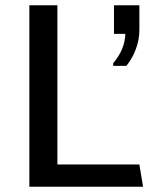

<svg xmlns="http://www.w3.org/2000/svg" viewBox="-20 -706 578 726"><path d="M91 0V-686H197V-84H507L521 0ZM408 -457V-467Q430 -493 441.5 -520.5Q453 -548 454 -578H411V-686H507V-593Q507 -556 494 -521Q481 -486 458 -457Z"/></svg>

Font: Chivo Medium
Style: Regular
Weight: 400
Version: Version 2.002